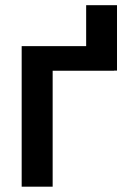

<svg xmlns="http://www.w3.org/2000/svg" viewBox="-20 -702 493 722"><path d="M178 0H61.5V-528.5H304V-682.5H420V-436.5H409V-436H178Z"/></svg>

Font: Roberto Sans Medium
Style: Regular
Weight: 500
Designer: Google (font) & Cristiano Sobral (main changes)
Version: Version 1.000;October 12, 2021;FontCreator 14.0.0.2814 64-bi